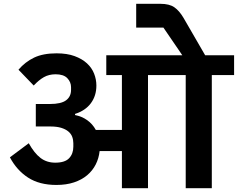

<svg xmlns="http://www.w3.org/2000/svg" viewBox="-20 -988 1249 1008"><path d="M276 -17Q187 -17 127.5 -55.5Q68 -94 32 -162L131 -236Q160 -184 192.5 -159Q225 -134 270 -134Q321 -134 343 -157.5Q365 -181 365 -218V-236Q365 -254 359 -270Q353 -286 338.5 -298Q324 -310 301 -317Q278 -324 244 -324H168V-442H242Q301 -442 327 -461.5Q353 -481 353 -516V-530Q353 -557 333.5 -577.5Q314 -598 272 -598Q237 -598 210.5 -583Q184 -568 157 -539L77 -622Q112 -663 159 -685.5Q206 -708 277 -708Q332 -708 371.5 -693.5Q411 -679 436.5 -655.5Q462 -632 474 -601.5Q486 -571 486 -539Q486 -485 457 -446Q428 -407 374 -390V-384Q410 -377 438 -357Q466 -337 483 -306H620V-594H538V-698H937L918 -726L838 -843H695V-968H822Q869 -968 895 -950Q921 -932 943 -895L1057 -698H1209V-594H1092V0H955V-594H757V0H620V-195H503Q499 -157 482.5 -124.5Q466 -92 437.5 -68Q409 -44 368.5 -30.5Q328 -17 276 -17Z"/></svg>

Font: IBM Plex Sans Devanagari
Style: Bold
Weight: 700
Designer: Mike Abbink, Paul van der Laan, Pieter van Rosmalen, Erin McLaughlin
Foundry: Bold Monday
Version: Version 1.1